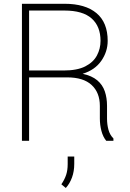

<svg xmlns="http://www.w3.org/2000/svg" viewBox="-20 -730 675 996"><path d="M93.8 0ZM535.2 -114.3Q535.2 -84.5 542.5 -57.4Q549.8 -30.3 568.4 -11.7V0.5H531.2Q514.2 -20 506.1 -51Q498 -82 498 -115.2V-180.2Q498 -249.5 455.3 -289.1Q412.6 -328.6 328.6 -328.6H130.9V0.5H93.8V-710.4H314.9Q422.4 -710.4 480.5 -661.9Q538.6 -613.3 538.6 -518.1Q538.6 -461.9 505.4 -414.3Q472.2 -366.7 408.7 -347.2Q456.5 -336.9 484.4 -313.5Q512.2 -290 523.7 -256.1Q535.2 -222.2 535.2 -181.2ZM309.6 -364.3Q380.4 -364.3 422.4 -385.7Q464.4 -407.2 482.9 -442.4Q501.5 -477.5 501.5 -518.1Q501.5 -593.3 455.3 -634.3Q409.2 -675.3 314.5 -675.3H130.9V-364.3ZM365.2 120.1Q365.2 158.7 353.5 190.7Q341.8 222.7 321.3 245.1L298.3 226.1Q314.9 201.7 323 177.5Q331.1 153.3 331.1 121.1V82H365.2Z"/></svg>

Font: Robert Sans ExtraLight
Style: Regular
Weight: 250
Designer: Christian Robertson (extended by Adam Twardoch)
Foundry: Google
Version: Version 12.135;April 2, 2019;FontCreator 11.5.0.2425 64-bit;